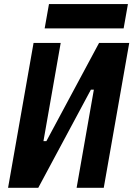

<svg xmlns="http://www.w3.org/2000/svg" viewBox="-20 -899 639 919"><path d="M18.6 0 140.6 -693.4H270.5L188 -223.6H202.1L454.1 -693.4H598.6L476.6 0H346.7L429.2 -469.7H415L163.1 0ZM193.8 -763.2 214.4 -879.4H592.3L571.8 -763.2Z"/></svg>

Font: Cascadia Mono
Style: Bold Italic
Weight: 700
Italic angle: -10°
Monospace: yes
Designer: Aaron Bell
Foundry: Saja Typeworks
Version: Version 2404.023; ttfautohint (v1.8.4)